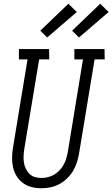

<svg xmlns="http://www.w3.org/2000/svg" viewBox="-20 -997 600 1025"><path d="M201 8Q174 8 148.5 1.5Q123 -5 102.5 -20Q82 -35 68.5 -57Q55 -79 49.5 -105Q44 -131 44.5 -158Q45 -185 50 -213L127 -680H81V-735H242L243 -680H189L110 -204Q107 -185 106 -166.5Q105 -148 107.5 -130.5Q110 -113 117.5 -97Q125 -81 137 -69Q149 -57 166 -52Q183 -47 202 -47Q219 -47 237 -51.5Q255 -56 270.5 -65.5Q286 -75 299 -89Q312 -103 320.5 -119Q329 -135 334 -152Q339 -169 342 -186L423 -680H377V-735H538L539 -680H485L402 -177Q398 -154 390.5 -130Q383 -106 370 -84.5Q357 -63 338 -44.5Q319 -26 296.5 -14Q274 -2 249.5 3Q225 8 201 8ZM402 -797 365 -833 515 -977 560 -933ZM232 -797 195 -833 345 -977 390 -933Z"/></svg>

Font: Iosevka Curly Slab Light
Style: Italic
Weight: 300
Italic angle: -9°
Monospace: yes
Designer: Belleve Invis
Foundry: Belleve Invis
Version: Version 22.1.2; ttfautohint (v1.8.4)